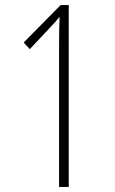

<svg xmlns="http://www.w3.org/2000/svg" viewBox="-20 -734 451 754"><path d="M212 0V-560Q212 -589 212.5 -617Q213 -645 214 -668Q200 -650 174 -623L97 -541L73 -567L218 -714H250V0Z"/></svg>

Font: Noto Sans Gurmukhi ExtraCondensed ExtraLight
Style: Regular
Weight: 200
Width: 2
Designer: Jelle Bosma - Monotype Design Team
Foundry: Monotype Imaging Inc.
Version: Version 2.004; ttfautohint (v1.8.4.7-5d5b)